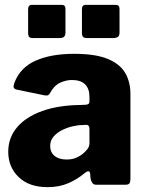

<svg xmlns="http://www.w3.org/2000/svg" viewBox="-20 -762 608 792"><path d="M327 -46Q298 -22 261 -6Q224 10 176 10Q100 10 57 -31.5Q14 -73 14 -136Q14 -194 50.5 -237Q87 -280 154 -304Q221 -328 313 -329L334 -330Q338 -330 343.5 -332.5Q349 -335 349 -344V-363Q349 -396 331 -414Q313 -432 277 -432Q252 -432 227.5 -420.5Q203 -409 187 -379Q183 -372 179 -369.5Q175 -367 162 -369L46 -393Q40 -395 37 -400Q34 -405 40 -422Q64 -484 127.5 -512Q191 -540 286 -540Q374 -540 424.5 -519Q475 -498 496.5 -461Q518 -424 518 -374V-25Q518 -11 514 -5.5Q510 0 497 0H376Q365 0 359.5 -9.5Q354 -19 353 -31L352 -46Q349 -65 327 -46ZM349 -230Q349 -248 334 -247L318 -246Q300 -246 277.5 -240.5Q255 -235 234.5 -224.5Q214 -214 200.5 -198Q187 -182 187 -160Q187 -134 205 -119Q223 -104 255 -104Q277 -104 293.5 -111Q310 -118 321 -127Q333 -137 341 -147.5Q349 -158 349 -171V-230ZM250 -725V-628Q250 -615 244 -610Q238 -605 224 -605H116Q104 -605 100 -610Q96 -615 96 -626V-723Q96 -742 111 -742H235Q250 -742 250 -725ZM473 -725V-628Q473 -615 466.5 -610Q460 -605 446 -605H339Q327 -605 322.5 -610Q318 -615 318 -626V-723Q318 -742 333 -742H458Q473 -742 473 -725Z"/></svg>

Font: Libre Franklin ExtraBold
Style: Regular
Weight: 800
Designer: Pablo Impallari, Rodrigo Fuenzalida, Nhung Nguyen
Foundry: Impallari Type
Version: Version 3.000